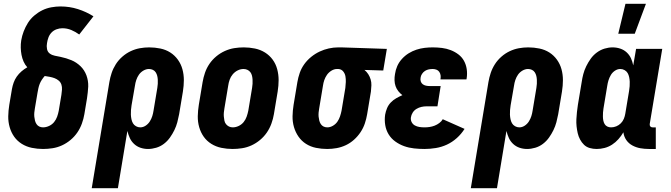

<svg xmlns="http://www.w3.org/2000/svg" viewBox="-20 -778 3540 1013"><path d="M207 8Q177 8 148 2Q119 -4 95 -19Q71 -34 55 -56.5Q39 -79 31 -107Q23 -135 23.5 -164.5Q24 -194 29 -225L43 -308Q46 -325 52 -342Q58 -359 68.5 -374Q79 -389 93.5 -401.5Q108 -414 124 -423Q112 -436 104.5 -453Q97 -470 93.5 -488.5Q90 -507 89.5 -526.5Q89 -546 92 -565Q96 -589 105 -612.5Q114 -636 127.5 -657.5Q141 -679 161 -696Q181 -713 203.5 -724Q226 -735 251 -739.5Q276 -744 299 -744Q347 -744 391 -730Q435 -716 473 -692L398 -596Q379 -610 356.5 -619.5Q334 -629 309 -629Q294 -629 278.5 -623.5Q263 -618 252 -606.5Q241 -595 235.5 -580Q230 -565 228 -550Q225 -535 228 -519.5Q231 -504 242.5 -495.5Q254 -487 269 -484Q284 -481 299 -478Q314 -475 328.5 -470.5Q343 -466 356.5 -460.5Q370 -455 382 -447Q394 -439 404.5 -429Q415 -419 423 -406.5Q431 -394 436 -380.5Q441 -367 443.5 -352Q446 -337 445.5 -321.5Q445 -306 443 -290.5Q441 -275 439 -259L425 -175Q421 -151 412 -126Q403 -101 388 -79Q373 -57 352 -39.5Q331 -22 307 -11Q283 0 257.5 4Q232 8 207 8ZM207 -106Q223 -106 239 -113.5Q255 -121 265.5 -134Q276 -147 281.5 -162.5Q287 -178 290 -194L304 -278Q306 -291 307 -305Q308 -319 304 -331.5Q300 -344 290 -352.5Q280 -361 268 -365.5Q256 -370 243 -372.5Q230 -375 216 -377Q208 -368 201 -357.5Q194 -347 189.5 -335.5Q185 -324 182.5 -312.5Q180 -301 178 -289L164 -206Q162 -195 161 -184Q160 -173 161 -162.5Q162 -152 164.5 -142Q167 -132 172.5 -123.5Q178 -115 187 -110.5Q196 -106 207 -106Z M464 215 557 -345Q561 -369 569 -393Q577 -417 591 -439Q605 -461 625.5 -479Q646 -497 669.5 -508Q693 -519 717.5 -523.5Q742 -528 767 -528Q797 -528 826 -522Q855 -516 878.5 -501Q902 -486 918.5 -463Q935 -440 942.5 -412.5Q950 -385 950 -355.5Q950 -326 945 -295L925 -175Q921 -154 915.5 -133Q910 -112 900 -91.5Q890 -71 876.5 -52Q863 -33 844.5 -19Q826 -5 804 1.5Q782 8 761 8Q740 8 721 1.5Q702 -5 687.5 -18.5Q673 -32 665 -49.5Q657 -67 652 -87L602 215ZM720 -106Q735 -106 748.5 -115Q762 -124 770.5 -137.5Q779 -151 783.5 -165.5Q788 -180 790 -194L810 -314Q812 -325 812.5 -336Q813 -347 812.5 -357.5Q812 -368 809.5 -378Q807 -388 801.5 -396.5Q796 -405 786.5 -409.5Q777 -414 766 -414Q751 -414 736.5 -405.5Q722 -397 713 -384Q704 -371 699 -356Q694 -341 692 -326L674 -222Q672 -209 671 -197Q670 -185 670.5 -173Q671 -161 673.5 -149Q676 -137 681.5 -127.5Q687 -118 697.5 -112Q708 -106 720 -106Z M1207 8Q1177 8 1148 2Q1119 -4 1095 -19Q1071 -34 1055 -56.5Q1039 -79 1031 -107Q1023 -135 1023.5 -164.5Q1024 -194 1029 -225L1049 -345Q1053 -369 1061.5 -394Q1070 -419 1085 -441Q1100 -463 1121 -480.5Q1142 -498 1166.5 -509Q1191 -520 1216 -524Q1241 -528 1266 -528Q1296 -528 1325 -522Q1354 -516 1378 -501Q1402 -486 1418.5 -463.5Q1435 -441 1442.5 -413Q1450 -385 1450 -355.5Q1450 -326 1445 -295L1425 -175Q1421 -151 1412 -126Q1403 -101 1388 -79Q1373 -57 1352 -39.5Q1331 -22 1307 -11Q1283 0 1257.5 4Q1232 8 1207 8ZM1208 -106Q1224 -106 1239.5 -113.5Q1255 -121 1265.5 -134Q1276 -147 1281.5 -163Q1287 -179 1290 -194L1310 -314Q1312 -325 1312.5 -336Q1313 -347 1312.5 -357.5Q1312 -368 1309.5 -378.5Q1307 -389 1301 -397Q1295 -405 1285.5 -409.5Q1276 -414 1265 -414Q1249 -414 1234 -406.5Q1219 -399 1208 -386Q1197 -373 1191.5 -357Q1186 -341 1184 -326L1164 -206Q1162 -195 1161 -184Q1160 -173 1161 -162.5Q1162 -152 1164 -141.5Q1166 -131 1172.5 -123Q1179 -115 1188 -110.5Q1197 -106 1208 -106Z M1706 8Q1676 8 1647 2Q1618 -4 1594.5 -19Q1571 -34 1555 -57Q1539 -80 1531 -107.5Q1523 -135 1523.5 -164.5Q1524 -194 1529 -225L1549 -345Q1553 -369 1561.5 -393.5Q1570 -418 1585.5 -439.5Q1601 -461 1622 -478Q1643 -495 1666.5 -506Q1690 -517 1715 -522.5Q1740 -528 1765 -528H1781L2021 -520L2002 -406L1903 -409Q1915 -399 1923 -386.5Q1931 -374 1935.5 -359Q1940 -344 1939.5 -328Q1939 -312 1937 -295L1917 -175Q1913 -151 1905 -127Q1897 -103 1882.5 -81Q1868 -59 1848 -41Q1828 -23 1804.5 -12Q1781 -1 1756 3.5Q1731 8 1706 8ZM1707 -106Q1722 -106 1736.5 -114.5Q1751 -123 1760 -136Q1769 -149 1774 -164Q1779 -179 1782 -194L1802 -314Q1804 -330 1804.5 -345.5Q1805 -361 1802.5 -375.5Q1800 -390 1790.5 -401.5Q1781 -413 1765 -414H1758Q1743 -414 1728.5 -405Q1714 -396 1705 -383Q1696 -370 1691 -355.5Q1686 -341 1684 -326L1664 -206Q1662 -195 1661 -184Q1660 -173 1661 -162.5Q1662 -152 1664.5 -142Q1667 -132 1672.5 -123.5Q1678 -115 1687 -110.5Q1696 -106 1707 -106Z M2220 8Q2192 8 2164.5 5Q2137 2 2112 -7Q2087 -16 2065.5 -31.5Q2044 -47 2030.5 -69Q2017 -91 2012.5 -118Q2008 -145 2012 -173Q2015 -190 2022 -207Q2029 -224 2042 -237.5Q2055 -251 2071 -260Q2087 -269 2103 -276Q2091 -285 2081.5 -297Q2072 -309 2067 -323.5Q2062 -338 2061.5 -354.5Q2061 -371 2064 -387Q2067 -409 2076 -429.5Q2085 -450 2101 -467.5Q2117 -485 2136.5 -497Q2156 -509 2177.5 -516Q2199 -523 2220.5 -525.5Q2242 -528 2263 -528Q2288 -528 2312 -525Q2336 -522 2358 -513.5Q2380 -505 2398.5 -491Q2417 -477 2428 -457Q2439 -437 2442.5 -413Q2446 -389 2442 -364L2441 -359H2304V-361Q2306 -371 2304.5 -381Q2303 -391 2297.5 -399Q2292 -407 2282.5 -410.5Q2273 -414 2263 -414Q2253 -414 2242.5 -412Q2232 -410 2222.5 -404Q2213 -398 2206.5 -388Q2200 -378 2199 -368Q2197 -358 2200 -348.5Q2203 -339 2210.5 -333.5Q2218 -328 2227.5 -326Q2237 -324 2247 -324H2305L2288 -217H2230Q2217 -217 2203.5 -214Q2190 -211 2177.5 -203.5Q2165 -196 2157.5 -184Q2150 -172 2148 -159Q2146 -145 2152 -133.5Q2158 -122 2169 -116Q2180 -110 2193 -108Q2206 -106 2220 -106Q2233 -106 2246.5 -108Q2260 -110 2273 -115Q2286 -120 2298 -129Q2310 -138 2316 -149L2431 -98Q2414 -71 2390 -49.5Q2366 -28 2338 -15Q2310 -2 2279.5 3Q2249 8 2220 8Z M2464 215 2557 -345Q2561 -369 2569 -393Q2577 -417 2591 -439Q2605 -461 2625.5 -479Q2646 -497 2669.5 -508Q2693 -519 2717.5 -523.5Q2742 -528 2767 -528Q2797 -528 2826 -522Q2855 -516 2878.5 -501Q2902 -486 2918.5 -463Q2935 -440 2942.5 -412.5Q2950 -385 2950 -355.5Q2950 -326 2945 -295L2925 -175Q2921 -154 2915.5 -133Q2910 -112 2900 -91.5Q2890 -71 2876.5 -52Q2863 -33 2844.5 -19Q2826 -5 2804 1.5Q2782 8 2761 8Q2740 8 2721 1.5Q2702 -5 2687.5 -18.5Q2673 -32 2665 -49.5Q2657 -67 2652 -87L2602 215ZM2720 -106Q2735 -106 2748.5 -115Q2762 -124 2770.5 -137.5Q2779 -151 2783.5 -165.5Q2788 -180 2790 -194L2810 -314Q2812 -325 2812.5 -336Q2813 -347 2812.5 -357.5Q2812 -368 2809.5 -378Q2807 -388 2801.5 -396.5Q2796 -405 2786.5 -409.5Q2777 -414 2766 -414Q2751 -414 2736.5 -405.5Q2722 -397 2713 -384Q2704 -371 2699 -356Q2694 -341 2692 -326L2674 -222Q2672 -209 2671 -197Q2670 -185 2670.5 -173Q2671 -161 2673.5 -149Q2676 -137 2681.5 -127.5Q2687 -118 2697.5 -112Q2708 -106 2720 -106Z M3242 -600 3280 -758H3388L3329 -600ZM3128 8Q3109 8 3091.5 3Q3074 -2 3061.5 -14Q3049 -26 3040.5 -42Q3032 -58 3028 -75.5Q3024 -93 3022 -111.5Q3020 -130 3021 -149Q3022 -168 3024 -187Q3026 -206 3029 -225L3049 -345Q3052 -366 3057.5 -387Q3063 -408 3073 -428.5Q3083 -449 3096.5 -468Q3110 -487 3129 -501Q3148 -515 3169.5 -521.5Q3191 -528 3212 -528Q3233 -528 3252.5 -521.5Q3272 -515 3286.5 -501.5Q3301 -488 3309 -470.5Q3317 -453 3321 -433L3336 -520H3474L3408 -124Q3407 -116 3411 -111Q3415 -106 3423 -106H3440V8H3404Q3380 8 3358 4Q3336 0 3316.5 -10.5Q3297 -21 3284.5 -39Q3272 -57 3269 -80Q3258 -61 3243 -44Q3228 -27 3209.5 -15Q3191 -3 3170 2.5Q3149 8 3128 8ZM3204 -106Q3218 -106 3231.5 -111.5Q3245 -117 3255.5 -127.5Q3266 -138 3271.5 -151.5Q3277 -165 3279 -178L3299 -298Q3301 -311 3302 -323Q3303 -335 3302.5 -347Q3302 -359 3299.5 -371Q3297 -383 3291.5 -392.5Q3286 -402 3275.5 -408Q3265 -414 3253 -414Q3238 -414 3224.5 -405Q3211 -396 3203 -382.5Q3195 -369 3190.5 -354.5Q3186 -340 3184 -326L3164 -206Q3162 -195 3161.5 -184.5Q3161 -174 3161 -163.5Q3161 -153 3163 -142.5Q3165 -132 3170 -123.5Q3175 -115 3184 -110.5Q3193 -106 3204 -106Z"/></svg>

Font: Iosevka SS18 Heavy
Style: Italic
Weight: 900
Italic angle: -9°
Monospace: yes
Designer: Belleve Invis
Foundry: Belleve Invis
Version: Version 25.1.1; ttfautohint (v1.8.4)